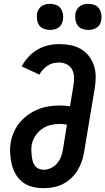

<svg xmlns="http://www.w3.org/2000/svg" viewBox="-20 -973 550 1001"><path d="M207 8Q177 8 149 1Q121 -6 99 -22.5Q77 -39 62.5 -63.5Q48 -88 41.5 -115.5Q35 -143 33 -172.5Q31 -202 36 -231Q41 -259 53 -286Q65 -313 84 -335.5Q103 -358 128 -375.5Q153 -393 179.5 -403.5Q206 -414 234.5 -418.5Q263 -423 290 -423Q304 -423 317.5 -422Q331 -421 345 -419L363 -528Q367 -550 366 -571.5Q365 -593 356 -610.5Q347 -628 328.5 -637.5Q310 -647 288 -647Q273 -647 257.5 -643.5Q242 -640 228.5 -631Q215 -622 204 -610Q193 -598 185 -584L93 -627Q107 -653 128 -676Q149 -699 175.5 -714.5Q202 -730 231 -736.5Q260 -743 288 -743Q319 -743 348 -737.5Q377 -732 401.5 -717.5Q426 -703 443.5 -680.5Q461 -658 470 -630.5Q479 -603 479 -573Q479 -543 474 -513L418 -178Q414 -153 405.5 -129Q397 -105 383 -82.5Q369 -60 349 -42Q329 -24 305.5 -12.5Q282 -1 257 3.5Q232 8 207 8ZM209 -88Q227 -88 246 -97Q265 -106 278 -121.5Q291 -137 298 -155.5Q305 -174 308 -193L329 -323Q320 -325 310.5 -326Q301 -327 291 -327Q267 -327 243 -321Q219 -315 198 -300Q177 -285 163 -262.5Q149 -240 145 -216Q143 -202 143.5 -188Q144 -174 145.5 -160Q147 -146 150.5 -133Q154 -120 161.5 -109.5Q169 -99 181.5 -93.5Q194 -88 209 -88ZM440 -817Q424 -817 409 -822.5Q394 -828 385 -840.5Q376 -853 373.5 -869Q371 -885 373 -902Q375 -913 381 -923.5Q387 -934 397 -941Q407 -948 418 -950.5Q429 -953 441 -953Q457 -953 472 -947.5Q487 -942 496 -929.5Q505 -917 508 -901Q511 -885 508 -868Q506 -857 500.5 -846.5Q495 -836 484.5 -829Q474 -822 463 -819.5Q452 -817 440 -817ZM240 -817Q224 -817 209 -822.5Q194 -828 185 -840.5Q176 -853 173.5 -869Q171 -885 173 -902Q175 -913 181 -923.5Q187 -934 197 -941Q207 -948 218 -950.5Q229 -953 241 -953Q257 -953 272 -947.5Q287 -942 296 -929.5Q305 -917 308 -901Q311 -885 308 -868Q306 -857 300.5 -846.5Q295 -836 284.5 -829Q274 -822 263 -819.5Q252 -817 240 -817Z"/></svg>

Font: Iosevka Curly Slab
Style: Bold Italic
Weight: 700
Italic angle: -9°
Monospace: yes
Designer: Belleve Invis
Foundry: Belleve Invis
Version: Version 22.1.2; ttfautohint (v1.8.4)